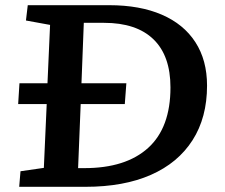

<svg xmlns="http://www.w3.org/2000/svg" viewBox="-20 -720 866 740"><path d="M401 -700Q519 -700 603.5 -663.5Q688 -627 733 -557.5Q778 -488 778 -390Q778 -267 722 -179.5Q666 -92 561.5 -46Q457 0 309 0H54L59 -60L149 -73L160 -319H50L55 -399H163L173 -624L80 -641L87 -700ZM305 -72Q465 -72 551 -150Q637 -228 637 -383Q637 -505 571.5 -568.5Q506 -632 381 -632H303L294 -399H467L461 -319H291L281 -72Z"/></svg>

Font: Literata 7pt SemiBold
Style: Italic
Weight: 600
Italic angle: -2°
Designer: Latin by Veronika Burian and Jose Scaglione. Greek by Irene Vlachou. Cyrillic by Vera Evstafieva
Foundry: TypeTogether
Version: Version 3.002